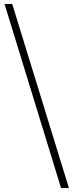

<svg xmlns="http://www.w3.org/2000/svg" viewBox="-20 -783 373 975"><path d="M330 172H290L3 -763H42Z"/></svg>

Font: Noto Serif JP
Style: Regular
Weight: 200
Designer: Ryoko NISHIZUKA 西塚涼子 (kana & ideographs); Frank Grießhammer (Latin, Greek & Cyrillic); Wenlong ZHANG 张文龙 (bopomofo); San
Foundry: Adobe
Version: Version 2.001;hotconv 1.1.0;makeotfexe 2.6.0